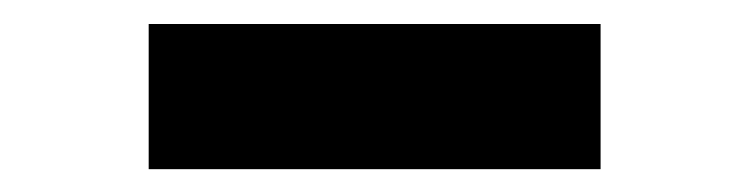

<svg xmlns="http://www.w3.org/2000/svg" viewBox="-20 -792 640 164"><path d="M107 -647.5V-771.5H493V-647.5Z"/></svg>

Font: Encode Sans Condensed Thin Black
Style: Regular
Weight: 900
Version: Version 3.002